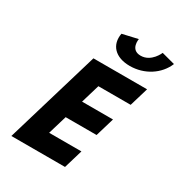

<svg xmlns="http://www.w3.org/2000/svg" viewBox="-250 -1294 1369 1463"><g transform="rotate(30 434.0 -562.5)"><path d="M751 -1125C751 -1125 709.3 -1022 615.3 -1022C521.3 -1022 541 -1125 541 -1125L405.8 -1094C385.9 -987 453.9 -913 582.9 -913C711.9 -913 823.9 -987 867.8 -1094ZM786.7 -825H314.7L69 0H541L590.1 -165H306.1L355.6 -331H627.6L676.7 -496H404.7L453.5 -660H737.5Z"/></g></svg>

Font: Hussar
Style: BdOblThree
Weight: 700
Foundry: Cannot Into Space Fonts
Version: Version 2.00